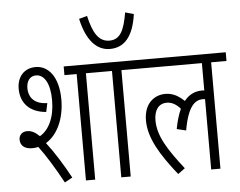

<svg xmlns="http://www.w3.org/2000/svg" viewBox="-58 -954 1293 1034"><g transform="rotate(-5 588.0 -437.0)"><path d="M93 -198C104 -198 115 -199 126 -202C163 -153 207 -82 252 1L294 -22C255 -94 209 -168 169 -219C234 -258 272 -345 272 -445C272 -572 215 -632 149 -632C85 -632 48 -586 48 -523C48 -445 97 -393 185 -386L195 -433C112 -435 95 -486 95 -522C95 -560 114 -587 147 -587C191 -587 222 -538 222 -446C222 -353 189 -287 140 -259C116 -282 97 -292 73 -292C47 -292 29 -275 29 -250C29 -217 53 -198 93 -198ZM416 -575H499V-622H300V-575H366V0H416Z M701 -870 655 -883C639 -789 617 -739 558 -739C500 -739 470 -789 449 -882L405 -870C431 -752 485 -694 557 -694C635 -694 684 -750 701 -870ZM608 -575H690V-622H487V-575H557V0H608Z M678 -575H1043V-427C1039 -427 1035 -428 1031 -428C993 -428 960 -413 934 -380C903 -409 873 -427 832 -427C775 -427 716 -388 716 -293C716 -198 774 -104 864 9L902 -19C817 -128 767 -205 767 -290C767 -341 789 -379 836 -379C864 -379 888 -364 909 -340C896 -312 885 -276 877 -233L927 -221C950 -353 990 -381 1031 -381C1035 -381 1039 -381 1043 -380V0H1093V-575H1176V-622H678Z"/></g></svg>

Font: Noto Sans Devanagari UI ExtraCondensed Light
Style: Regular
Weight: 300
Width: 2
Designer: Jelle Bosma - Monotype Design Team
Foundry: Monotype Imaging Inc.
Version: Version 2.004